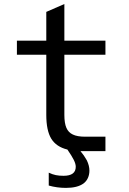

<svg xmlns="http://www.w3.org/2000/svg" viewBox="-20 -749 642 954"><path d="M503.9 -477.1H299.8V-178.2Q299.8 -137.2 309.8 -114Q319.8 -90.8 341.8 -80.6Q363.8 -69.8 402.8 -69.8H503.9V2H379.9Q397.5 22.5 411.6 47.9Q424.3 74.7 424.3 98.6Q424.3 118.2 417 134.8Q409.7 151.4 395 162.6Q364.7 184.6 307.6 184.6Q263.2 184.6 222.2 172.9V108.9Q240.7 117.7 257.3 121.1Q273.9 124.5 295.9 124.5Q356.4 124.5 356.4 79.6Q356.4 65.4 346.7 45.7Q336.9 25.9 314.9 -5.9Q259.3 -19.5 234.6 -60.1Q210 -100.6 210 -178.2V-477.1H64V-546.9H210V-689.9L299.8 -729V-546.9H503.9Z"/></svg>

Font: Hack
Style: Regular
Weight: 400
Monospace: yes
Designer: Christopher Simpkins
Foundry: Christopher Simpkins
Version: Version 2.019; ttfautohint (v1.4.1) -l 4 -r 80 -G 350 -x 0 -